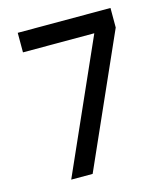

<svg xmlns="http://www.w3.org/2000/svg" viewBox="-107 -788 753 871"><g transform="rotate(-15 270.0 -353.0)"><path d="M493.2 -706.1V-614.3L220.2 0H119.6L392.6 -614.3H57.6V-706.1Z"/></g></svg>

Font: Kay Pho Du
Style: Bold
Weight: 700
Designer: Victor Gaultney, Khu Oo Reh
Foundry: SIL International
Version: Version 3.000